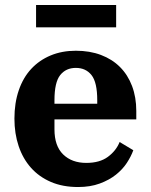

<svg xmlns="http://www.w3.org/2000/svg" viewBox="-20 -740 606 772"><path d="M294 12Q232 12 184.5 -8.5Q137 -29 104.5 -65.5Q72 -102 55 -152.5Q38 -203 38 -263Q38 -326 55.5 -377Q73 -428 105.5 -463Q138 -498 183.5 -517Q229 -536 285 -536Q341 -536 386 -519Q431 -502 462.5 -470.5Q494 -439 511 -394Q528 -349 528 -294V-260H199V-220Q199 -153 234 -119Q269 -85 327 -85Q381 -85 414 -109.5Q447 -134 461 -169L516 -136Q507 -111 490 -85Q473 -59 446 -37.5Q419 -16 381 -2Q343 12 294 12ZM199 -323H371V-337Q371 -409 348 -438Q325 -467 285 -467Q245 -467 222 -438Q199 -409 199 -337ZM125 -720H447V-630H125Z"/></svg>

Font: IBM Plex Serif
Style: Bold
Weight: 700
Designer: Mike Abbink, Paul van der Laan, Pieter van Rosmalen
Foundry: Bold Monday
Version: Version 2.008